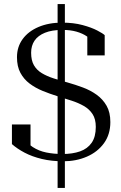

<svg xmlns="http://www.w3.org/2000/svg" viewBox="-20 -810 600 950"><path d="M265 -790H301V-683V-672V-34V-22V120H265V-26V-36V-670V-686ZM289 -48Q339 -48 376 -61Q413 -74 433.5 -103.5Q454 -133 454 -182Q454 -221 438 -245.5Q422 -270 395 -285.5Q368 -301 334 -312Q300 -323 264 -334Q226 -346 190.5 -360.5Q155 -375 126.5 -396.5Q98 -418 81 -449.5Q64 -481 64 -527Q64 -578 92 -616.5Q120 -655 170.5 -676.5Q221 -698 287 -698Q344 -698 388.5 -686Q433 -674 461.5 -659Q490 -644 498 -636V-536H412V-651Q426 -647 437.5 -635.5Q449 -624 456 -612Q463 -600 461 -594Q459 -588 445 -595Q432 -615 410 -630Q388 -645 358 -653.5Q328 -662 289 -662Q237 -662 202.5 -648Q168 -634 151 -609Q134 -584 134 -549Q134 -511 148 -487Q162 -463 187 -448Q212 -433 244.5 -422.5Q277 -412 314 -402Q353 -391 390.5 -377Q428 -363 458.5 -341Q489 -319 507.5 -286.5Q526 -254 526 -206Q526 -145 494.5 -101.5Q463 -58 410 -35Q357 -12 293 -12Q235 -12 187 -23.5Q139 -35 102 -54.5Q65 -74 39 -97V-194H131V-72Q120 -73 108 -79Q96 -85 87.5 -94Q79 -103 78.5 -114.5Q78 -126 89 -137Q112 -102 142 -82.5Q172 -63 209 -55.5Q246 -48 289 -48Z"/></svg>

Font: Roboto Serif 144pt
Style: Regular
Weight: 400
Version: Version 1.008